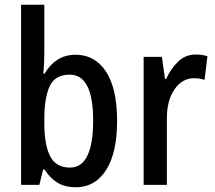

<svg xmlns="http://www.w3.org/2000/svg" viewBox="-20 -780 906 810"><path d="M167 -559Q167 -538 166 -514.5Q165 -491 163 -469H168Q190 -507 222.5 -528Q255 -549 299 -549Q381 -549 427.5 -477.5Q474 -406 474 -270Q474 -135 427.5 -62.5Q381 10 300 10Q255 10 223 -9Q191 -28 168 -65H162L146 0H69V-760H167ZM274 -465Q211 -465 189 -415Q167 -365 167 -279V-262Q167 -167 192 -120Q217 -73 275 -73Q373 -73 373 -272Q373 -465 274 -465Z M805 -550Q831 -550 855 -543L843 -443Q824 -450 798 -450Q749 -450 716.5 -403.5Q684 -357 684 -281V0H586V-540H663L676 -447H681Q701 -491 732 -520.5Q763 -550 805 -550Z"/></svg>

Font: Noto Sans Condensed Medium
Style: Regular
Weight: 500
Width: 3
Designer: Monotype Design Team
Foundry: Monotype Imaging Inc.
Version: Version 2.013; ttfautohint (v1.8.4.7-5d5b)